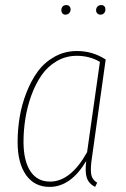

<svg xmlns="http://www.w3.org/2000/svg" viewBox="-20 -731 500 761"><path d="M238.8 -672.9Q231.9 -672.9 227.5 -678Q223.1 -683.1 223.1 -689.9Q223.1 -699.2 228.3 -705.1Q233.4 -710.9 243.2 -710.9Q250.5 -710.9 255.1 -706.1Q259.8 -701.2 259.8 -693.8Q259.8 -685.1 254.2 -679Q248.5 -672.9 238.8 -672.9ZM377.9 -672.9Q370.6 -672.9 365.7 -678Q360.8 -683.1 360.8 -689.9Q360.8 -699.2 366.5 -705.1Q372.1 -710.9 381.8 -710.9Q389.2 -710.9 393.6 -706.1Q397.9 -701.2 397.9 -693.8Q397.9 -685.1 392.6 -679Q387.2 -672.9 377.9 -672.9ZM285.2 -528.8Q347.2 -528.8 398.9 -495.1L345.2 -111.8Q337.9 -66.4 341.1 -43Q344.2 -19.5 365.2 -6.8L356.9 9.8Q332 -2.9 324.2 -25.9Q316.4 -48.8 321.8 -92.8Q260.3 9.8 176.8 9.8Q116.2 9.8 83 -37.6Q49.8 -85 49.8 -168Q49.8 -217.3 57.9 -266.4Q65.9 -315.4 84.5 -363.3Q103 -411.1 129.6 -447.5Q156.2 -483.9 196.5 -506.3Q236.8 -528.8 285.2 -528.8ZM284.2 -509.8Q240.7 -509.8 204.6 -488.5Q168.5 -467.3 144.5 -432.6Q120.6 -397.9 104.2 -352.8Q87.9 -307.6 80.6 -261.2Q73.2 -214.8 73.2 -168.9Q73.2 -94.2 100.3 -52.7Q127.4 -11.2 178.2 -11.2Q260.3 -11.2 325.2 -127.9L376 -485.8Q335.4 -509.8 284.2 -509.8Z"/></svg>

Font: Fira Sans Compressed Thin
Style: Italic
Weight: 100
Width: 3
Italic angle: -8°
Designer: Carrois Corporate & Edenspiekermann AG
Foundry: Carrois Corporate GbR & Edenspiekermann AG
Version: Version 4.203;PS 004.203;hotconv 1.0.88;makeotf.lib2.5.64775